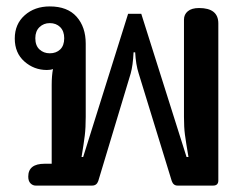

<svg xmlns="http://www.w3.org/2000/svg" viewBox="-20 -578 775 598"><path d="M91 0Q82 0 75 -7Q68 -14 68 -28Q68 -68 119 -68H141V-313Q141 -342 145 -363Q138 -360 126 -360Q86 -360 56 -386.5Q26 -413 26 -458Q26 -503 57 -530.5Q88 -558 135 -558Q190 -558 218.5 -526Q247 -494 247 -442V-214Q247 -180 244 -155.5Q241 -131 234 -89H239L379 -535H420L561 -89H567Q559 -136 556 -158.5Q553 -181 553 -214V-517Q553 -533 565 -543Q577 -553 600 -553Q660 -553 660 -505V-16Q660 0 644 0H533Q520 0 515 -14L412 -349Q403 -377 401 -415H396Q394 -374 387 -349L286 -14Q281 0 267 0ZM180 -459Q180 -481 167.5 -493.5Q155 -506 135 -506Q116 -506 103 -493.5Q90 -481 90 -459Q90 -436 103 -424Q116 -412 135 -412Q155 -412 167.5 -424Q180 -436 180 -459Z"/></svg>

Font: Maitree Semibold
Style: Regular
Weight: 600
Designer: CadsonDemak Team
Foundry: CadsonDemak
Version: Version 1.010